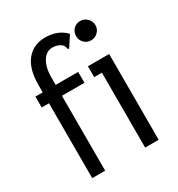

<svg xmlns="http://www.w3.org/2000/svg" viewBox="-162 -778 823 886"><g transform="rotate(-30 250.0 -335.5)"><path d="M72 -399H33V-457H72V-495Q72 -583 109 -627Q146 -671 207 -671Q276 -671 316 -628L284 -579L278 -570L272 -574Q270 -585 266 -592Q262 -599 249 -606Q233 -614 213 -614Q181 -614 161 -582Q141 -550 141 -495V-457H261V-399H141V0H72ZM335 -604Q335 -626 349.5 -641Q364 -656 386 -656Q407 -656 422.5 -640.5Q438 -625 438 -604Q438 -583 422.5 -568Q407 -553 386 -553Q365 -553 350 -568Q335 -583 335 -604ZM354 -399H313V-457H426V0H354Z"/></g></svg>

Font: Vazir Code
Style: Code
Weight: 400
Foundry: DejaVu fonts team - Redesigned by Saber Rastikerdar
Version: Version 1.1.2